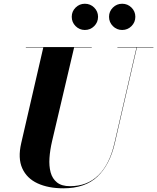

<svg xmlns="http://www.w3.org/2000/svg" viewBox="-20 -1005 851 1040"><path d="M570.6 -914Q570.6 -943.2 591.5 -964Q612.4 -984.7 641.7 -984.7Q671.3 -984.7 692.2 -964Q713.1 -943.2 713.1 -914Q713.1 -884.4 692.2 -863.5Q671.3 -842.6 641.7 -842.6Q612.4 -842.6 591.5 -863.5Q570.6 -884.4 570.6 -914ZM368.6 -914Q368.6 -943.2 389.5 -964Q410.4 -984.7 439.7 -984.7Q469.3 -984.7 490.2 -964Q511.1 -943.2 511.1 -914Q511.1 -884.4 490.2 -863.5Q469.3 -842.6 439.7 -842.6Q410.4 -842.6 389.5 -863.5Q368.6 -884.4 368.6 -914ZM120 -750H477V-748H381.5L262 -240Q251 -193 248 -149.5Q245 -106 254.2 -71.5Q263.5 -37 288.8 -16.8Q314 3.5 359.5 3.5Q452.5 3.5 513 -55.8Q573.5 -115 600 -230L719.5 -748H616V-750H811V-748H721.5L602 -230Q575 -112.5 508.2 -48.8Q441.5 15 323 15Q241.5 15 183.2 -12Q125 -39 100.5 -93.5Q76 -148 95 -230L214.5 -748H120Z"/></svg>

Font: Bodoni* 96
Style: Bold Italic
Weight: 700
Italic angle: -13°
Version: Version 2.2